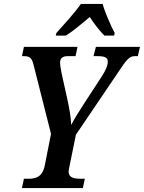

<svg xmlns="http://www.w3.org/2000/svg" viewBox="-20 -951 728 971"><path d="M265 -784 262 -771H313C352 -795 393 -831 434 -865C453 -835 485 -793 508 -771H557L560 -784C540 -822 511 -888 499 -931H389C357 -885 299 -822 265 -784ZM91 0H399L409 -47H389C353 -47 327 -53 327 -83C327 -89 329 -100 332 -113L364 -270L578 -586C618 -646 633 -667 661 -667H677L688 -714H465L453 -667H474C511 -667 525 -659 525 -640C525 -619 515 -596 495 -565L407 -430C376 -382 353 -345 340 -319C339 -358 330 -406 321 -447L304 -524C295 -564 284 -609 284 -635C284 -655 295 -667 322 -667H362L372 -714H101L91 -667H102C136 -667 143 -652 152 -614L238 -274L206 -112C194 -56 161 -47 124 -47H101Z"/></svg>

Font: Noto Serif Condensed SemiBold
Style: Italic
Weight: 600
Width: 3
Italic angle: -12°
Designer: Monotype Design Team
Foundry: Monotype Imaging Inc.
Version: Version 2.014